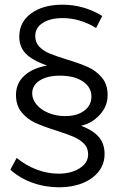

<svg xmlns="http://www.w3.org/2000/svg" viewBox="-20 -714 512 817"><path d="M415 -646 389 -595Q320 -637 246 -637Q194 -637 162 -616.5Q130 -596 130 -561Q130 -533 147.5 -515Q165 -497 192 -486Q219 -475 264 -461Q320 -444 354.5 -428.5Q389 -413 413.5 -384Q438 -355 438 -309Q438 -262 404.5 -225.5Q371 -189 325 -179Q377 -159 401 -130.5Q425 -102 425 -59Q425 -17 400.5 15Q376 47 332 65Q288 83 232 83Q172 83 118 63.5Q64 44 24 8L51 -42Q90 -10 136 7.5Q182 25 229 25Q283 25 319 2Q355 -21 355 -57Q355 -85 337 -103Q319 -121 293 -132Q267 -143 221 -158Q166 -175 131 -191Q96 -207 72 -236Q48 -265 48 -310Q48 -359 83 -391.5Q118 -424 180 -435Q116 -458 89 -486.5Q62 -515 62 -558Q62 -620 112.5 -657Q163 -694 246 -694Q337 -694 415 -646ZM117 -317Q117 -291 136 -268.5Q155 -246 187.5 -233Q220 -220 257 -220Q308 -220 338.5 -243Q369 -266 369 -303Q369 -343 332.5 -367.5Q296 -392 235 -392Q181 -392 149 -371.5Q117 -351 117 -317Z"/></svg>

Font: Kalaa
Style: Regular
Weight: 400
Version: Version 1.20 June 5, 2016